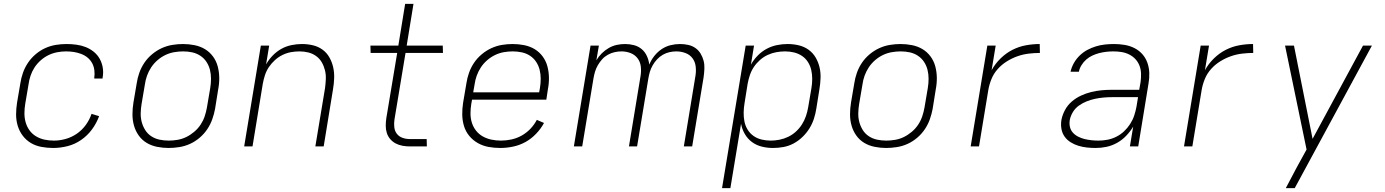

<svg xmlns="http://www.w3.org/2000/svg" viewBox="-20 -755 7140 990"><path d="M254 8Q224 8 194 2.5Q164 -3 139.5 -17.5Q115 -32 97.5 -55Q80 -78 71.5 -106Q63 -134 63 -164.5Q63 -195 68 -226L85 -326Q89 -353 98.5 -380Q108 -407 124.5 -431.5Q141 -456 164 -475.5Q187 -495 213.5 -507Q240 -519 268 -523.5Q296 -528 323 -528Q349 -528 374.5 -524.5Q400 -521 422.5 -512Q445 -503 464 -487.5Q483 -472 494.5 -451Q506 -430 510 -405Q514 -380 509 -354V-350H466V-353Q469 -373 466.5 -393Q464 -413 455 -429.5Q446 -446 431.5 -458Q417 -470 398.5 -477Q380 -484 360.5 -487Q341 -490 320 -490Q298 -490 274.5 -485.5Q251 -481 229.5 -470.5Q208 -460 189.5 -443.5Q171 -427 158 -407Q145 -387 137.5 -364.5Q130 -342 127 -319L110 -219Q106 -195 106 -170.5Q106 -146 112.5 -123.5Q119 -101 132.5 -82.5Q146 -64 166 -52Q186 -40 209.5 -35Q233 -30 258 -30Q288 -30 318.5 -38.5Q349 -47 376 -65.5Q403 -84 422.5 -111Q442 -138 452 -168L491 -156Q478 -120 454.5 -88Q431 -56 398.5 -33.5Q366 -11 328.5 -1.5Q291 8 254 8Z M849 8Q819 8 789.5 2Q760 -4 736 -18.5Q712 -33 695.5 -56Q679 -79 671 -107Q663 -135 663 -165Q663 -195 668 -226L685 -326Q689 -353 698.5 -380Q708 -407 724.5 -431.5Q741 -456 764.5 -475.5Q788 -495 814.5 -507Q841 -519 869 -523.5Q897 -528 924 -528Q954 -528 983.5 -522Q1013 -516 1037 -501.5Q1061 -487 1078 -464Q1095 -441 1102.5 -413Q1110 -385 1110.5 -355Q1111 -325 1105 -294L1089 -194Q1084 -167 1074.5 -140Q1065 -113 1048.5 -88.5Q1032 -64 1009 -44.5Q986 -25 959.5 -13Q933 -1 904.5 3.5Q876 8 849 8ZM850 -30Q872 -30 895.5 -34Q919 -38 940.5 -48.5Q962 -59 981.5 -75.5Q1001 -92 1014.5 -112.5Q1028 -133 1035.5 -155.5Q1043 -178 1047 -201L1064 -301Q1068 -325 1068 -349Q1068 -373 1062.5 -395Q1057 -417 1044.5 -436Q1032 -455 1013 -467.5Q994 -480 971.5 -485Q949 -490 924 -490Q902 -490 878.5 -486Q855 -482 833 -471.5Q811 -461 792 -444.5Q773 -428 759.5 -407.5Q746 -387 738 -364.5Q730 -342 727 -319L710 -219Q706 -195 705.5 -171Q705 -147 711 -125Q717 -103 729 -84Q741 -65 760 -52.5Q779 -40 802 -35Q825 -30 850 -30Z M1239 0 1325 -520H1368L1352 -423Q1366 -448 1386.5 -469Q1407 -490 1431.5 -503.5Q1456 -517 1483.5 -522.5Q1511 -528 1537 -528Q1566 -528 1593.5 -521.5Q1621 -515 1643 -499Q1665 -483 1678.5 -459Q1692 -435 1698 -408Q1704 -381 1703 -352Q1702 -323 1697 -294L1649 0H1606L1656 -301Q1659 -324 1660 -347.5Q1661 -371 1655.5 -393Q1650 -415 1639 -434Q1628 -453 1610 -466Q1592 -479 1570 -484.5Q1548 -490 1524 -490Q1502 -490 1480 -486Q1458 -482 1436.5 -471.5Q1415 -461 1397 -444.5Q1379 -428 1366 -408.5Q1353 -389 1346 -367Q1339 -345 1335 -323L1282 0Z M2181 0H2094Q2074 0 2055 -3.5Q2036 -7 2020 -15.5Q2004 -24 1992 -38Q1980 -52 1974.5 -69.5Q1969 -87 1969 -106.5Q1969 -126 1972 -146L2028 -482H1891L1890 -520H2034L2069 -735H2112L2077 -520H2263L2264 -482H2071L2014 -139Q2011 -120 2013 -100Q2015 -80 2026 -65.5Q2037 -51 2055 -44.5Q2073 -38 2093 -38H2180Z M2560 8Q2528 8 2498.5 2.5Q2469 -3 2443.5 -17.5Q2418 -32 2399.5 -54.5Q2381 -77 2372.5 -105Q2364 -133 2363.5 -164Q2363 -195 2368 -226L2385 -326Q2389 -353 2398.5 -380Q2408 -407 2424.5 -431.5Q2441 -456 2464.5 -475.5Q2488 -495 2514.5 -507Q2541 -519 2568.5 -523.5Q2596 -528 2624 -528Q2654 -528 2683.5 -522Q2713 -516 2737 -501.5Q2761 -487 2778 -464Q2795 -441 2802.5 -413Q2810 -385 2810.5 -355Q2811 -325 2805 -294L2797 -241H2414L2410 -219Q2406 -194 2406 -169.5Q2406 -145 2413 -122.5Q2420 -100 2434.5 -81.5Q2449 -63 2469.5 -51.5Q2490 -40 2514 -35Q2538 -30 2563 -30Q2590 -30 2617.5 -36Q2645 -42 2670 -56Q2695 -70 2715 -91Q2735 -112 2748 -137L2785 -121Q2769 -91 2744 -65Q2719 -39 2689 -22.5Q2659 -6 2625.5 1Q2592 8 2560 8ZM2420 -279H2760L2764 -301Q2768 -325 2768 -349Q2768 -373 2762.5 -395Q2757 -417 2744.5 -436Q2732 -455 2713 -467.5Q2694 -480 2671 -485Q2648 -490 2624 -490Q2601 -490 2578 -486Q2555 -482 2533 -471.5Q2511 -461 2492 -444.5Q2473 -428 2459.5 -407.5Q2446 -387 2438 -364.5Q2430 -342 2427 -319Z M2939 0 3025 -520H3068L3055 -444Q3066 -463 3082.5 -479.5Q3099 -496 3119 -507.5Q3139 -519 3160.5 -523.5Q3182 -528 3203 -528Q3227 -528 3249.5 -522Q3272 -516 3289 -501.5Q3306 -487 3315.5 -466Q3325 -445 3328 -422Q3337 -445 3353.5 -466Q3370 -487 3391.5 -501.5Q3413 -516 3437.5 -522Q3462 -528 3486 -528Q3508 -528 3528.5 -523.5Q3549 -519 3565.5 -507.5Q3582 -496 3592.5 -478.5Q3603 -461 3608 -441.5Q3613 -422 3612 -400.5Q3611 -379 3608 -357L3549 0H3506L3566 -364Q3570 -389 3567 -413Q3564 -437 3550.5 -455Q3537 -473 3514.5 -481.5Q3492 -490 3467 -490Q3450 -490 3432 -486Q3414 -482 3397.5 -472.5Q3381 -463 3368 -449Q3355 -435 3345.5 -418.5Q3336 -402 3331 -385Q3326 -368 3323 -350L3265 0H3223L3283 -364Q3287 -389 3284 -413Q3281 -437 3267 -455Q3253 -473 3231 -481.5Q3209 -490 3184 -490Q3167 -490 3149 -486Q3131 -482 3114 -472.5Q3097 -463 3084.5 -449Q3072 -435 3062.5 -418.5Q3053 -402 3048 -385Q3043 -368 3040 -350L2982 0Z M3703 215 3825 -520H3868L3852 -422Q3866 -447 3887 -468.5Q3908 -490 3933.5 -503.5Q3959 -517 3986.5 -522.5Q4014 -528 4041 -528Q4070 -528 4098 -521.5Q4126 -515 4148.5 -499Q4171 -483 4185 -459.5Q4199 -436 4205.5 -409Q4212 -382 4211 -353Q4210 -324 4205 -294L4189 -194Q4185 -168 4176.5 -142Q4168 -116 4153 -92Q4138 -68 4117 -48Q4096 -28 4071.5 -15Q4047 -2 4020 3Q3993 8 3966 8Q3936 8 3908 1Q3880 -6 3857.5 -22.5Q3835 -39 3820.5 -64Q3806 -89 3801 -117L3746 215ZM3954 -30Q3976 -30 3999 -34.5Q4022 -39 4044 -49.5Q4066 -60 4084 -76.5Q4102 -93 4115 -113.5Q4128 -134 4135.5 -156Q4143 -178 4147 -201L4164 -301Q4168 -325 4168 -348.5Q4168 -372 4163 -394Q4158 -416 4146 -435Q4134 -454 4115.5 -466.5Q4097 -479 4074.5 -484.5Q4052 -490 4028 -490Q4006 -490 3983.5 -486Q3961 -482 3939 -472Q3917 -462 3898.5 -445.5Q3880 -429 3867 -409.5Q3854 -390 3846.5 -367.5Q3839 -345 3835 -323L3819 -223Q3815 -199 3814.5 -175Q3814 -151 3818.5 -128.5Q3823 -106 3835 -86.5Q3847 -67 3865.5 -54Q3884 -41 3907 -35.5Q3930 -30 3954 -30Z M4549 8Q4519 8 4489.5 2Q4460 -4 4436 -18.5Q4412 -33 4395.5 -56Q4379 -79 4371 -107Q4363 -135 4363 -165Q4363 -195 4368 -226L4385 -326Q4389 -353 4398.5 -380Q4408 -407 4424.5 -431.5Q4441 -456 4464.5 -475.5Q4488 -495 4514.5 -507Q4541 -519 4569 -523.5Q4597 -528 4624 -528Q4654 -528 4683.5 -522Q4713 -516 4737 -501.5Q4761 -487 4778 -464Q4795 -441 4802.5 -413Q4810 -385 4810.5 -355Q4811 -325 4805 -294L4789 -194Q4784 -167 4774.5 -140Q4765 -113 4748.5 -88.5Q4732 -64 4709 -44.5Q4686 -25 4659.5 -13Q4633 -1 4604.5 3.5Q4576 8 4549 8ZM4550 -30Q4572 -30 4595.5 -34Q4619 -38 4640.5 -48.5Q4662 -59 4681.5 -75.5Q4701 -92 4714.5 -112.5Q4728 -133 4735.5 -155.5Q4743 -178 4747 -201L4764 -301Q4768 -325 4768 -349Q4768 -373 4762.5 -395Q4757 -417 4744.5 -436Q4732 -455 4713 -467.5Q4694 -480 4671.5 -485Q4649 -490 4624 -490Q4602 -490 4578.5 -486Q4555 -482 4533 -471.5Q4511 -461 4492 -444.5Q4473 -428 4459.5 -407.5Q4446 -387 4438 -364.5Q4430 -342 4427 -319L4410 -219Q4406 -195 4405.5 -171Q4405 -147 4411 -125Q4417 -103 4429 -84Q4441 -65 4460 -52.5Q4479 -40 4502 -35Q4525 -30 4550 -30Z M4985 0 5071 -520H5114L5093 -393Q5111 -426 5139 -453.5Q5167 -481 5200.5 -498Q5234 -515 5270 -521.5Q5306 -528 5341 -528L5342 -482Q5314 -482 5284.5 -478.5Q5255 -475 5226.5 -465Q5198 -455 5171.5 -438.5Q5145 -422 5124.5 -399Q5104 -376 5092.5 -348Q5081 -320 5076 -291L5028 0Z M5630 8Q5607 8 5584 5.5Q5561 3 5540 -3.5Q5519 -10 5500.5 -21.5Q5482 -33 5469.5 -50.5Q5457 -68 5453 -90.5Q5449 -113 5453 -137Q5458 -163 5471.5 -188Q5485 -213 5506.5 -231.5Q5528 -250 5554 -262Q5580 -274 5606.5 -280.5Q5633 -287 5659.5 -289.5Q5686 -292 5712 -292H5854L5861 -331Q5864 -352 5863.5 -374Q5863 -396 5856 -415Q5849 -434 5835.5 -449Q5822 -464 5803.5 -473.5Q5785 -483 5764 -486.5Q5743 -490 5721 -490Q5703 -490 5685 -488Q5667 -486 5649 -481.5Q5631 -477 5613.5 -469Q5596 -461 5581.5 -448.5Q5567 -436 5556.5 -419Q5546 -402 5543 -385H5500Q5505 -408 5517 -429.5Q5529 -451 5547 -468.5Q5565 -486 5586.5 -497.5Q5608 -509 5631 -516Q5654 -523 5677.5 -525.5Q5701 -528 5724 -528Q5751 -528 5778.5 -523.5Q5806 -519 5829.5 -507Q5853 -495 5870 -476Q5887 -457 5896 -432Q5905 -407 5906 -379.5Q5907 -352 5902 -324L5849 0H5806L5823 -102Q5808 -77 5787 -55Q5766 -33 5740 -18.5Q5714 -4 5686 2Q5658 8 5630 8ZM5644 -30Q5667 -30 5690.5 -34.5Q5714 -39 5736 -50Q5758 -61 5776 -78Q5794 -95 5807.5 -116Q5821 -137 5828.5 -160Q5836 -183 5840 -205L5848 -254H5713Q5691 -254 5669.5 -252Q5648 -250 5626.5 -245.5Q5605 -241 5583.5 -232.5Q5562 -224 5543 -210.5Q5524 -197 5512 -177Q5500 -157 5496 -136Q5493 -117 5497 -100Q5501 -83 5512.5 -70.5Q5524 -58 5540 -50Q5556 -42 5572.5 -38Q5589 -34 5607.5 -32Q5626 -30 5644 -30Z M6085 0 6171 -520H6214L6193 -393Q6211 -426 6239 -453.5Q6267 -481 6300.5 -498Q6334 -515 6370 -521.5Q6406 -528 6441 -528L6442 -482Q6414 -482 6384.5 -478.5Q6355 -475 6326.5 -465Q6298 -455 6271.5 -438.5Q6245 -422 6224.5 -399Q6204 -376 6192.5 -348Q6181 -320 6176 -291L6128 0Z M6610 215Q6624 188 6638.5 161Q6653 134 6667 107L6717 16L6606 -520H6652L6748 -39L7008 -520H7054L6656 215Z"/></svg>

Font: Iosevka Aile Extralight
Style: Italic
Weight: 200
Italic angle: -9°
Designer: Belleve Invis
Foundry: Belleve Invis
Version: Version 31.1.0; ttfautohint (v1.8.4)